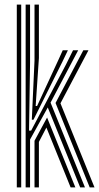

<svg xmlns="http://www.w3.org/2000/svg" viewBox="-20 -820 434 840"><path d="M92.2 0V-800H111.5V-544.5L107 -248.5H116.2L268.8 -538L299.5 -600H322L201.2 -371L351.8 0H330.8L189 -349.8L111.5 -209.5V0ZM131 0V-204.2L186 -305.8L309.8 0H289L183 -262L150.2 -199V0ZM53.5 0V-800H72.8V0ZM372.5 0 223 -369.5 344.5 -600H367L244.5 -368L393.5 0ZM119.2 -296.2 131 -555.2V-800H150.2V-566L136 -356.2H142.2L236.5 -560.2L254.5 -600H277L253.2 -550.2L126.5 -296.2Z"/></svg>

Font: Big Shoulders Inline Text Thin SemiBold
Style: Regular
Weight: 600
Version: Version 2.002